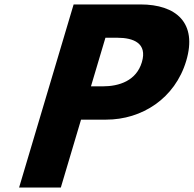

<svg xmlns="http://www.w3.org/2000/svg" viewBox="-20 -845 873 865"><path d="M311.7 -825 66 0H254L345.1 -306H458.1C619.1 -306 768.4 -401 819 -571C869.9 -742 773.7 -825 612.7 -825ZM389.8 -456 455 -675H508C582 -675 644.5 -650 619.2 -565C594.2 -481 516.8 -456 442.8 -456Z"/></svg>

Font: Hussar
Style: BdOblThree
Weight: 700
Foundry: Cannot Into Space Fonts
Version: Version 2.00